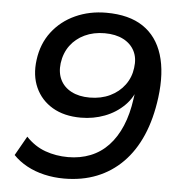

<svg xmlns="http://www.w3.org/2000/svg" viewBox="-52 -764 775 822"><g transform="rotate(5 335.5 -352.5)"><path d="M253 9Q209 9 168 -0.5Q127 -10 93 -28.5Q59 -47 34 -73L81 -156Q118 -117 164 -100.5Q210 -84 262 -84Q314 -84 358 -101.5Q402 -119 435 -154Q468 -189 489.5 -240Q511 -291 520 -357L528 -413H536Q524 -365 488.5 -329.5Q453 -294 404.5 -275.5Q356 -257 302 -257Q230 -257 180 -286.5Q130 -316 106.5 -368Q83 -420 92 -487Q101 -557 140 -608Q179 -659 239.5 -686.5Q300 -714 372 -714Q470 -714 530.5 -673.5Q591 -633 615 -556Q639 -479 625 -371Q613 -279 582.5 -208.5Q552 -138 504 -89.5Q456 -41 393 -16Q330 9 253 9ZM332 -346Q381 -346 419.5 -364.5Q458 -383 482 -415.5Q506 -448 511 -489Q517 -531 501.5 -561.5Q486 -592 453 -609Q420 -626 373 -626Q325 -626 287 -608Q249 -590 225.5 -558Q202 -526 196 -482Q191 -441 206 -410.5Q221 -380 253.5 -363Q286 -346 332 -346Z"/></g></svg>

Font: Nunito Sans 10pt SemiExpanded SemiBold
Style: Italic
Weight: 600
Width: 6
Italic angle: -9°
Designer: Vernon Adams
Foundry: Vernon Adams
Version: Version 3.101;gftools[0.9.27]